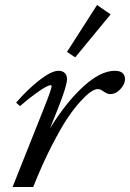

<svg xmlns="http://www.w3.org/2000/svg" viewBox="-20 -748 520 768"><path d="M280.8 -518.6 248 -540.5 368.2 -728 422.4 -690.4ZM30.3 0 157.2 -318.8Q186.5 -392.1 186.5 -403.8Q186.5 -407.2 181.6 -407.2Q176.3 -407.2 161.6 -399.4Q147 -391.6 119.6 -371.6Q92.3 -351.6 60.1 -323.7L44.4 -337.4Q91.3 -391.6 138.7 -428.2Q186 -464.8 213.9 -464.8Q230 -464.8 239 -456.1Q248 -447.3 248 -431.6Q248 -404.8 212.4 -315.4L180.2 -234.9Q245.6 -340.3 314.2 -402.6Q382.8 -464.8 439 -464.8Q480 -464.8 480 -430.7Q480 -411.6 461.7 -391.6Q443.4 -371.6 420.4 -371.6Q408.7 -371.6 391.6 -383.8Q381.8 -391.6 370.1 -391.6Q360.8 -391.6 345.5 -382.1Q330.1 -372.6 304.4 -345.2Q278.8 -317.9 250.7 -276.4Q222.7 -234.9 185.8 -162.8Q148.9 -90.8 112.8 0Z"/></svg>

Font: Elstob 6pt
Style: Italic
Weight: 400
Italic angle: -20°
Designer: Peter S. Baker
Version: Version 1.015